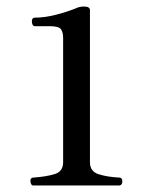

<svg xmlns="http://www.w3.org/2000/svg" viewBox="-20 -759 468 587"><path d="M80 -192Q74 -194 73 -204.5Q72 -215 81 -216Q123 -219 148 -227Q173 -235 173 -263V-643Q173 -660 166.5 -669.5Q160 -679 131 -679H85Q78 -681 77.5 -692.5Q77 -704 85 -705Q118 -705 153.5 -714.5Q189 -724 213 -734Q223 -739 237 -739Q255 -739 255 -728V-263Q255 -235 281 -226.5Q307 -218 346 -216Q354 -215 354 -204.5Q354 -194 346 -192Z"/></svg>

Font: Zen Old Mincho SemiBold
Style: Regular
Weight: 600
Version: Version 1.500